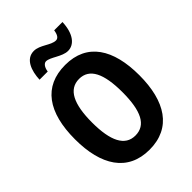

<svg xmlns="http://www.w3.org/2000/svg" viewBox="-262 -1046 1179 1179"><g transform="rotate(-45 327.0 -456.5)"><path d="M153 -772H224C229 -808 246 -824 261 -824C298 -824 351 -773 402 -773C456 -773 499 -824 503 -923H431C426 -889 414 -871 395 -871C352 -871 306 -922 253 -922C183 -922 156 -847 153 -772ZM606 -358C606 -584 518 -725 328 -725C141 -725 48 -593 48 -359C48 -134 137 10 327 10C517 10 606 -133 606 -358ZM195 -358C195 -518 237 -604 328 -604C418 -604 459 -520 459 -358C459 -195 418 -113 327 -113C237 -113 195 -198 195 -358Z"/></g></svg>

Font: Noto Sans Armenian Condensed
Style: Regular
Weight: 400
Width: 3
Designer: Monotype Design Team
Foundry: Monotype Imaging Inc.
Version: Version 2.008